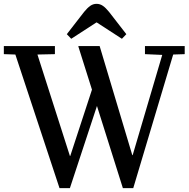

<svg xmlns="http://www.w3.org/2000/svg" viewBox="-20 -980 982 1000"><path d="M0 -740H266V-698L175 -696L344 -168H346L459 -513L388 -738L389 -740H499L669 -172H671L825 -694L735 -698V-740H942V-698L882 -696L674 0H620L485 -428L344 0H290L60 -696L0 -698ZM483 -960Q501 -960 516 -949.5Q531 -939 548 -918L638 -802L615 -778L484 -863H482L351 -778L328 -802L418 -918Q435 -939 450 -949.5Q465 -960 483 -960Z"/></svg>

Font: Minipax
Style: Regular
Weight: 400
Designer: Raphaël Ronot, Igor Stepanchenko (Cyrillic)
Foundry: steppetype
Version: Version 1.002